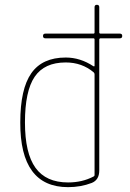

<svg xmlns="http://www.w3.org/2000/svg" viewBox="-20 -770 540 800"><path d="M253.9 -509.8Q165 -509.8 124.5 -450.2Q84 -390.6 84 -259.8Q84 -131.8 127.9 -70.8Q171.9 -9.8 263.7 -9.8Q322.3 -9.8 369.1 -34.2Q374 -36.1 374 -41V-460Q374 -465.8 370.1 -468.8Q321.3 -509.8 253.9 -509.8ZM263.7 9.8Q63.5 9.8 64.5 -259.8Q64.5 -399.4 110.4 -464.8Q156.2 -530.3 253.9 -530.3Q314.5 -530.3 369.1 -494.1Q374 -492.2 374 -496.1V-605.5Q374 -610.4 369.1 -610.4H168.9Q159.2 -610.4 159.2 -620.1Q159.2 -629.9 168.9 -629.9H369.1Q374 -629.9 374 -634.8V-740.2Q374 -750 383.8 -750Q393.6 -750 393.6 -740.2V-634.8Q393.6 -629.9 399.4 -629.9H479.5Q489.3 -629.9 489.3 -620.1Q489.3 -610.4 479.5 -610.4H399.4Q394.5 -610.4 393.6 -605.5V-59.6Q393.6 -20.5 362.3 -7.8Q316.4 9.8 263.7 9.8Z"/></svg>

Font: Rounded Mgen+ 1mn thin
Style: Regular
Weight: 100
Designer: [Source Han Sans]
Ryoko NISHIZUKA  (kana & ideographs); Paul D. Hunt (Latin, Greek & Cyrillic); Wenlong ZHANG  (bopomofo
Version: Version 1.059.20150602